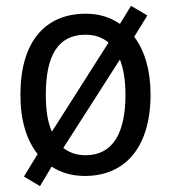

<svg xmlns="http://www.w3.org/2000/svg" viewBox="-20 -593 586 658"><path d="M496 -269C496 -352 476 -419 440 -467L485 -540L429 -573L391 -511C358 -534 319 -546 274 -546C133 -546 50 -448 50 -269C50 -182 70 -114 109 -65L62 12L117 45L157 -22C189 -1 227 10 271 10C411 10 496 -91 496 -269ZM137 -269C137 -401 178 -474 273 -474C305 -474 331 -465 352 -447L158 -142C143 -174 137 -217 137 -269ZM410 -269C410 -137 367 -61 273 -61C243 -61 217 -70 197 -86L391 -389C403 -358 410 -318 410 -269Z"/></svg>

Font: Noto Sans Gurmukhi SemiCondensed
Style: Regular
Weight: 400
Width: 4
Designer: Jelle Bosma - Monotype Design Team
Foundry: Monotype Imaging Inc.
Version: Version 2.004